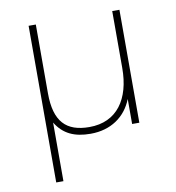

<svg xmlns="http://www.w3.org/2000/svg" viewBox="-75 -538 721 787"><g transform="rotate(-10 285.0 -144.0)"><path d="M270 10C354 10 416 -33 444 -104V0H474V-470H444V-233C444 -104 385 -18 270 -18C174 -18 126 -65 126 -184V-470H96V182H126V-62C157 -11 203 10 270 10Z"/></g></svg>

Font: Gantari Thin
Style: Regular
Weight: 250
Designer: Anugrah Pasau
Foundry: Lafontype
Version: Version 1.000